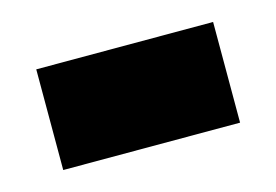

<svg xmlns="http://www.w3.org/2000/svg" viewBox="-39 -408 402 280"><g transform="rotate(-15 162.5 -268.0)"><path d="M29 -192V-344H296V-192Z"/></g></svg>

Font: Noto Sans Khmer ExtraCondensed Black
Style: Regular
Weight: 900
Width: 2
Designer: Danh Hong and the Monotype Design Team
Foundry: Monotype Imaging Inc.
Version: Version 2.004